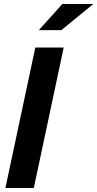

<svg xmlns="http://www.w3.org/2000/svg" viewBox="-20 -937 485 957"><path d="M7 0 156 -700H297.5L148.5 0ZM173.7 -786.8 290.7 -917.1H445.1L285.8 -786.8Z"/></svg>

Font: Red Hat Display VF
Style: Italic
Weight: 300
Italic angle: -12°
Designer: Pentagram, MCKL
Foundry: Pentagram, MCKL
Version: Version 1.023